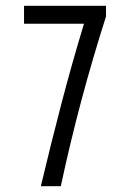

<svg xmlns="http://www.w3.org/2000/svg" viewBox="-20 -643 440 663"><path d="M121 0Q155 -143 191.5 -283Q228 -423 270 -561H63V-623H346V-586Q300 -442 261 -296Q222 -150 190 0Z"/></svg>

Font: Inconsolata Condensed
Style: Regular
Weight: 400
Width: 3
Monospace: yes
Designer: Raph Levien, Cyreal, Brenton Simpson
Foundry: Raph Levien, Cyreal, Google
Version: Version 3.000; ttfautohint (v1.8.2.53-6de2)